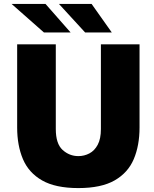

<svg xmlns="http://www.w3.org/2000/svg" viewBox="-20 -949 786 979"><path d="M379.5 10Q263 10 194.8 -29Q126.5 -68 97 -137.5Q67.5 -207 67.5 -299V-723H264.5V-291Q264.5 -216 299.2 -184.5Q334 -153 379.5 -153Q409.5 -153 435.8 -166.8Q462 -180.5 478.2 -210.8Q494.5 -241 494.5 -291V-723H691.5V-299Q691.5 -207 662 -137.5Q632.5 -68 564.2 -29Q496 10 379.5 10ZM204 -783.5 39 -929H212L340 -783.5ZM414 -783.5 280.5 -929H447L550 -783.5Z"/></svg>

Font: Public Sans Thin Black
Style: Regular
Weight: 900
Version: Version 2.001